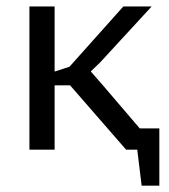

<svg xmlns="http://www.w3.org/2000/svg" viewBox="-20 -467 526 599"><path d="M150.4 -446.8V-243.7L196.8 -258.8L364.7 -446.8H453.1L293 -272.9L263.2 -244.1L300.3 -201.7L416 -66.4H477.1V112.3H421.9L408.2 0H373.5L198.7 -200.7H150.4V0H71.8V-446.8Z"/></svg>

Font: PT Astra Sans
Style: Regular
Weight: 400
Designer: A.Korolkova, I. Chaeva
Foundry: ParaType Ltd
Version: Version 1.001; ttfautohint (v1.6)